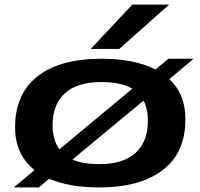

<svg xmlns="http://www.w3.org/2000/svg" viewBox="-20 -810 876 840"><path d="M413 10Q283 10 195 -28L150 10H40L131 -66Q47 -133 46 -250Q45 -398 143.5 -475.5Q242 -553 424 -553Q569 -553 660 -506L717 -553H827L721 -464Q790 -399 791 -293Q793 -145 694 -67.5Q595 10 413 10ZM210 -263Q210 -197 240 -157L559 -422Q509 -451 423 -451Q317 -451 263.5 -401.5Q210 -352 210 -263ZM414 -92Q520 -92 573.5 -141.5Q627 -191 627 -281Q627 -334 608 -370L297 -112Q343 -92 414 -92ZM377 -596 559 -790H720L502 -596Z"/></svg>

Font: Georama ExtraExtended SemiBold
Style: Italic
Weight: 600
Width: 8
Italic angle: -9°
Designer: Jean-Baptiste Levee
Foundry: Production Type
Version: Version 1.000